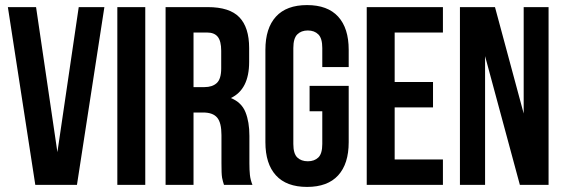

<svg xmlns="http://www.w3.org/2000/svg" viewBox="-20 -728 2219 756"><path d="M206 -129 290 -700H391L283 0H119L11 -700H122Z M442 -700H552V0H442Z M862 0Q860 -7 858 -13Q856 -19 854.5 -28Q853 -37 852.5 -51Q852 -65 852 -86V-196Q852 -245 835 -265Q818 -285 780 -285H742V0H632V-700H798Q884 -700 922.5 -660Q961 -620 961 -539V-484Q961 -376 889 -342Q931 -325 946.5 -286.5Q962 -248 962 -193V-85Q962 -59 964 -39.5Q966 -20 974 0ZM742 -600V-385H785Q816 -385 833.5 -401Q851 -417 851 -459V-528Q851 -566 837.5 -583Q824 -600 795 -600Z M1199 -390H1353V-168Q1353 -83 1311.5 -37.5Q1270 8 1189 8Q1108 8 1066.5 -37.5Q1025 -83 1025 -168V-532Q1025 -617 1066.5 -662.5Q1108 -708 1189 -708Q1270 -708 1311.5 -662.5Q1353 -617 1353 -532V-464H1249V-539Q1249 -577 1233.5 -592.5Q1218 -608 1192 -608Q1166 -608 1150.5 -592.5Q1135 -577 1135 -539V-161Q1135 -123 1150.5 -108Q1166 -93 1192 -93Q1218 -93 1233.5 -108Q1249 -123 1249 -161V-290H1199Z M1534 -405H1685V-305H1534V-100H1724V0H1424V-700H1724V-600H1534Z M1890 -507V0H1791V-700H1929L2042 -281V-700H2140V0H2027Z"/></svg>

Font: BebasNeueW01-Regular
Style: Regular
Weight: 400
Designer: Ryoichi Tsunekawa
Foundry: Ryoichi Tsunekawa
Version: Version 1.30